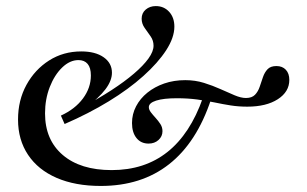

<svg xmlns="http://www.w3.org/2000/svg" viewBox="-20 -594 999 625"><path d="M308.1 11.3Q225 11.3 164.5 -14.9Q104 -41.1 71.4 -89.9Q38.7 -138.7 38.7 -204.8Q38.7 -267.7 66.1 -317.7Q93.5 -367.7 139.9 -397.2Q186.3 -426.6 244.4 -426.6Q290.3 -426.6 317.3 -407.7Q344.4 -388.7 344.4 -357.3Q344.4 -331.5 323.4 -303.6Q302.4 -275.8 257.3 -241.1L246.8 -244.4Q300 -272.6 342.7 -300.4Q385.5 -328.2 416.1 -354.4Q446.8 -380.6 463.3 -403.6Q479.8 -426.6 479.8 -445.2Q479.8 -462.1 470.2 -475.8Q460.5 -489.5 450.8 -503.2Q441.1 -516.9 441.1 -533.1Q441.1 -551.6 454.4 -562.9Q467.7 -574.2 487.1 -574.2Q513.7 -574.2 530.6 -555.6Q547.6 -537.1 547.6 -507.3Q547.6 -471.8 521 -430.6Q494.4 -389.5 446.8 -346.8Q399.2 -304 333.9 -264.1Q268.5 -224.2 190.3 -190.3L178.2 -217.7Q224.2 -238.7 250 -273.4Q275.8 -308.1 275.8 -348.4Q275.8 -373.4 265.3 -385.9Q254.8 -398.4 235.5 -398.4Q207.3 -398.4 182.3 -374.2Q157.3 -350 141.9 -310.5Q126.6 -271 126.6 -225Q126.6 -138.7 184.3 -89.5Q241.9 -40.3 343.5 -40.3Q450.8 -40.3 525 -99.2Q599.2 -158.1 640.3 -275L666.9 -270.2Q620.2 -129.8 530.2 -59.3Q440.3 11.3 308.1 11.3ZM463.7 -126.6Q438.7 -126.6 424.2 -144.8Q409.7 -162.9 409.7 -193.5Q409.7 -222.6 423 -248Q436.3 -273.4 459.7 -292.3Q483.1 -311.3 514.5 -322.2Q546 -333.1 583.1 -333.1Q615.3 -333.1 644 -324.2Q672.6 -315.3 697.6 -304Q722.6 -292.7 743.5 -283.9Q764.5 -275 780.6 -275Q800 -275 810.1 -285.5Q820.2 -296 825.4 -311.7Q830.6 -327.4 835.9 -342.7Q841.1 -358.1 850.8 -368.5Q860.5 -379 879.8 -379Q899.2 -379 910.5 -366.9Q921.8 -354.8 921.8 -333.9Q921.8 -295.2 884.3 -271Q846.8 -246.8 784.7 -246.8Q756.5 -246.8 731 -250.8Q705.6 -254.8 678.6 -260.5Q651.6 -266.1 621.4 -270.2Q591.1 -274.2 555.6 -274.2Q512.1 -274.2 488.3 -266.5Q464.5 -258.9 464.5 -245.2Q464.5 -237.1 471 -228.6Q477.4 -220.2 486.3 -210.5Q495.2 -200.8 502 -190.3Q508.9 -179.8 508.9 -166.9Q508.9 -150 496 -138.3Q483.1 -126.6 463.7 -126.6Z"/></svg>

Font: Playfair 5pt SemiExpanded Light Medium
Style: Italic
Weight: 500
Italic angle: -15.6°
Version: Version 2.001;gftools[0.9.30]